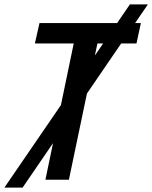

<svg xmlns="http://www.w3.org/2000/svg" viewBox="-70 -819 694 875"><path d="M-50 36 522 -799H604L33 36ZM137 0 266 -621H89L110 -714H572L552 -621H374L244 0Z"/></svg>

Font: Noto Sans Display Medium
Style: Italic
Weight: 500
Italic angle: -12°
Designer: Monotype Design Team
Foundry: Monotype Imaging Inc.
Version: Version 2.003